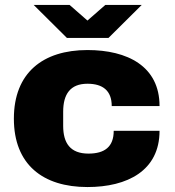

<svg xmlns="http://www.w3.org/2000/svg" viewBox="-20 -743 707 775"><path d="M116 -723 250 -590H418L552 -723H405L333 -660L261 -723ZM333 12C494 12 624 -54 624 -215H439C439 -150 402 -123 337 -123C264 -123 235 -165 235 -235V-292C235 -362 263 -405 333 -405C395 -405 431 -377 431 -315H624C624 -476 494 -541 333 -541C153 -541 36 -449 36 -264C36 -79 153 12 333 12Z"/></svg>

Font: Archivo Black
Style: Regular
Weight: 900
Designer: Hector Gatti
Foundry: Omnibus-Type
Version: Version 2.001